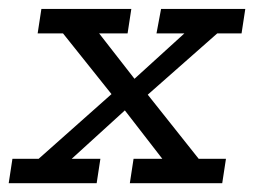

<svg xmlns="http://www.w3.org/2000/svg" viewBox="-33 -417 579 437"><path d="M262.5 0 271 -55.6H336.4L243 -176.3L270.9 -183.7L130.2 -55.6H195.5L187 0H-13.2L-4.7 -55.6H55L232.6 -213.3L229 -192.5L110.4 -341H52.7L61.2 -396.7H265.9L257.4 -341H192.6L280.1 -228.7L256.2 -222.3L386.7 -341H323.2L333.6 -396.7H525.3L516.8 -341H461.5L294 -193.3L294.4 -212.7L419.2 -55.6H481.3L472.8 0Z"/></svg>

Font: Rokkitt SemiBold
Style: Italic
Weight: 600
Italic angle: -9°
Designer: Vernon Adams
Foundry: Vernon Adams
Version: Version 3.103